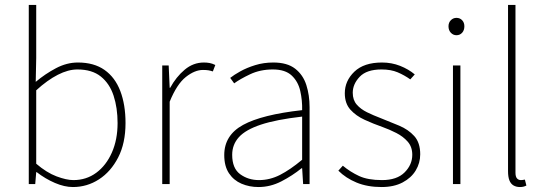

<svg xmlns="http://www.w3.org/2000/svg" viewBox="-20 -742 2202 774"><path d="M274 12Q240 12 201.5 -4.5Q163 -21 128 -48H126L122 0H96V-722H126V-508L124 -412Q162 -444 205.5 -467Q249 -490 294 -490Q359 -490 401.5 -460Q444 -430 465 -375Q486 -320 486 -246Q486 -165 456.5 -107.5Q427 -50 379 -19Q331 12 274 12ZM276 -16Q328 -16 368 -45.5Q408 -75 431 -127Q454 -179 454 -246Q454 -307 438 -356Q422 -405 386.5 -433.5Q351 -462 292 -462Q255 -462 213 -440.5Q171 -419 126 -378V-82Q168 -46 208 -31Q248 -16 276 -16Z M634 0V-478H660L664 -388H666Q690 -432 724.5 -461Q759 -490 802 -490Q814 -490 825 -488Q836 -486 848 -480L838 -454Q829 -457 820.5 -458.5Q812 -460 798 -460Q765 -460 729 -431.5Q693 -403 664 -332V0Z M1022 12Q985 12 953.5 -1.5Q922 -15 903 -43.5Q884 -72 884 -117Q884 -197 960 -238.5Q1036 -280 1198 -298Q1199 -337 1190.5 -375Q1182 -413 1156 -437.5Q1130 -462 1080 -462Q1029 -462 988 -442.5Q947 -423 924 -406L908 -428Q923 -440 949 -454.5Q975 -469 1009 -479.5Q1043 -490 1082 -490Q1138 -490 1170 -465Q1202 -440 1215 -399Q1228 -358 1228 -310V0H1202L1198 -64H1196Q1159 -34 1114.5 -11Q1070 12 1022 12ZM1024 -16Q1068 -16 1109 -37Q1150 -58 1198 -98V-272Q1093 -260 1031.5 -239.5Q970 -219 943 -189Q916 -159 916 -118Q916 -63 948.5 -39.5Q981 -16 1024 -16Z M1518 12Q1461 12 1417.5 -6Q1374 -24 1344 -54L1362 -74Q1392 -49 1427.5 -32.5Q1463 -16 1520 -16Q1580 -16 1611 -47Q1642 -78 1642 -118Q1642 -150 1623.5 -171Q1605 -192 1577.5 -206Q1550 -220 1522 -230Q1485 -243 1450 -259Q1415 -275 1392.5 -300Q1370 -325 1370 -366Q1370 -416 1408.5 -453Q1447 -490 1520 -490Q1559 -490 1593 -476.5Q1627 -463 1652 -442L1634 -422Q1610 -439 1583 -450.5Q1556 -462 1518 -462Q1458 -462 1430 -432.5Q1402 -403 1402 -368Q1402 -339 1418 -320.5Q1434 -302 1459.5 -289.5Q1485 -277 1514 -266Q1552 -251 1589 -235.5Q1626 -220 1650 -193.5Q1674 -167 1674 -120Q1674 -85 1656 -55Q1638 -25 1603 -6.5Q1568 12 1518 12Z M1806 0V-478H1836V0ZM1820 -600Q1807 -600 1797.5 -610Q1788 -620 1788 -636Q1788 -651 1797.5 -660.5Q1807 -670 1820 -670Q1834 -670 1843 -660.5Q1852 -651 1852 -636Q1852 -620 1843 -610Q1834 -600 1820 -600Z M2076 12Q2061 12 2050 5.5Q2039 -1 2033.5 -15Q2028 -29 2028 -52V-722H2058V-46Q2058 -30 2064 -23Q2070 -16 2080 -16Q2083 -16 2086.5 -16.5Q2090 -17 2096 -18L2102 6Q2096 9 2090 10.5Q2084 12 2076 12Z"/></svg>

Font: Source Sans 3 Variable
Style: Regular
Weight: 200
Designer: Paul D. Hunt
Foundry: Adobe Systems Incorporated
Version: Version 3.026